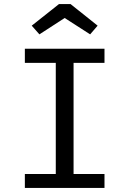

<svg xmlns="http://www.w3.org/2000/svg" viewBox="-20 -930 640 950"><path d="M329 -910 463 -803 426 -760 300 -841 175 -760 137 -803 272 -910ZM497 -689V-619H344V-69H497V0H103V-69H256V-619H103V-689Z"/></svg>

Font: Fira Mono
Style: Regular
Weight: 400
Designer: Carrois Corporate & Edenspiekermann AG
Foundry: Carrois Corporate GbR & Edenspiekermann AG
Version: Version 3.206;PS 003.206;hotconv 1.0.70;makeotf.lib2.5.58329